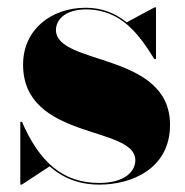

<svg xmlns="http://www.w3.org/2000/svg" viewBox="-20 -490 500 520"><path d="M39 10 114.5 -39.5C150.5 -7.5 194.5 10 249.5 10C336.5 10 440.5 -33 440.5 -152C440.5 -350 131.5 -311.5 131.5 -409C131.5 -436 156.5 -464.5 212.5 -464.5C310 -464.5 358 -394 398 -330H402.5V-470H398.5L323 -429.5C294 -453 258 -469 212.5 -469C117.5 -469 42.5 -409 42.5 -315C42.5 -109 346.5 -151 346.5 -56C346.5 -25 317 5.5 248.5 5.5C150 5.5 87 -51 39.5 -160H35V10Z"/></svg>

Font: Bodoni* 36pt Fatface
Style: Regular
Weight: 900
Version: Version 2.3